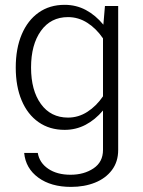

<svg xmlns="http://www.w3.org/2000/svg" viewBox="-20 -522 582 779"><path d="M43.9 -248Q43.9 -325.2 68.1 -382.3Q92.3 -439.5 136.7 -470.9Q181.2 -502.4 242.2 -502.4Q289.1 -502.4 328.4 -481.4Q367.7 -460.4 399.4 -421.9L405.8 -497.6H459.5V86.4Q459.5 134.3 434.1 168Q408.7 201.7 365.5 219Q322.3 236.3 268.1 236.3Q187 236.3 135.5 198.7Q84 161.1 78.1 98.6H133.3Q140.1 138.7 175.8 162.8Q211.4 187 266.1 187Q320.8 187 359.4 161.1Q397.9 135.3 397.9 86.4V-73.7Q366.2 -36.1 327.1 -15.6Q288.1 4.9 242.2 4.9Q181.2 4.9 136.5 -26.4Q91.8 -57.6 67.9 -114.5Q43.9 -171.4 43.9 -248ZM106 -248Q106 -155.3 146 -100.1Q186 -44.9 255.9 -44.9Q298.3 -44.9 334.7 -68.4Q371.1 -91.8 397.9 -131.3V-366.2Q371.1 -405.8 334.7 -429.2Q298.3 -452.6 255.9 -452.6Q186 -452.6 146 -396.7Q106 -340.8 106 -248Z"/></svg>

Font: Estedad-FD Light
Style: Regular
Weight: 300
Designer: Amin Abedi
Version: Version 7.3